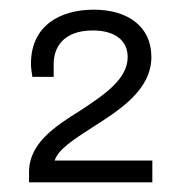

<svg xmlns="http://www.w3.org/2000/svg" viewBox="-20 -817 376 397"><path d="M40 -440H295V-485H93C100 -508 133 -529 170 -553C227 -589 293 -631 293 -699C293 -764 242 -797 174 -797C104 -797 44 -764 44 -685C44 -676 46 -664 47 -658H91V-685C91 -718 110 -754 172 -754C218 -754 244 -733 244 -699C244 -654 197 -622 147 -589C94 -556 40 -521 40 -461Z"/></svg>

Font: Archivo ExtraLight
Style: Regular
Weight: 200
Designer: Hector Gatti
Foundry: Omnibus-Type
Version: Version 2.001